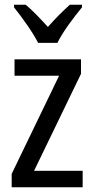

<svg xmlns="http://www.w3.org/2000/svg" viewBox="-20 -786 393 806"><path d="M140 -606H221C243 -652 291 -715 324 -755V-766H273C239 -735 215 -711 181 -673C150 -707 116 -743 88 -766H39V-755C74 -711 118 -650 140 -606ZM327 0V-69H123L320 -476V-537H41V-468H228L29 -56V0Z"/></svg>

Font: Noto Sans Lao Looped Condensed
Style: Regular
Weight: 400
Width: 3
Designer: Mark Frömberg, Ben Mitchell
Foundry: The Fontpad Ltd
Version: Version 1.003